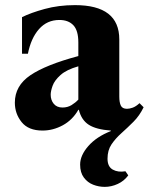

<svg xmlns="http://www.w3.org/2000/svg" viewBox="-20 -495 581 750"><path d="M389 235Q366 235 344 226.5Q322 218 307.5 198.5Q293 179 293 148Q293 112 325 75.5Q357 39 413 17V15Q356 11 327 -7.5Q298 -26 288 -66H286Q263 -26 225 -5.5Q187 15 146 15Q91 15 64.5 -18Q38 -51 38 -94Q38 -160 98.5 -201Q159 -242 286 -276V-329Q286 -376 266.5 -396.5Q247 -417 212 -417Q164 -417 132.5 -381.5Q101 -346 89 -285H66V-428Q100 -445 154.5 -460Q209 -475 273 -475Q446 -475 446 -341V-118Q446 -95 452 -82.5Q458 -70 476 -70Q486 -70 498.5 -74.5Q511 -79 525 -92L541 -76Q525 -43 501.5 -19.5Q478 4 454.5 25Q431 46 415.5 69Q400 92 400 125Q400 156 420.5 167.5Q441 179 470 174L481 190Q465 212 440 223.5Q415 235 389 235ZM224 -75Q244 -75 259.5 -84.5Q275 -94 286 -106V-236Q240 -223 216.5 -202Q193 -181 185.5 -160Q178 -139 178 -125Q178 -104 190 -89.5Q202 -75 224 -75Z"/></svg>

Font: Bona Nova SC
Style: Bold
Weight: 700
Designer: Mateusz Machalski
Foundry: Capitalics
Version: Version 4.001; ttfautohint (v1.8.4.7-5d5b)